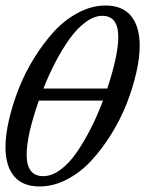

<svg xmlns="http://www.w3.org/2000/svg" viewBox="-21 -672 537 700"><path d="M123 7.8Q61.5 7.8 30.3 -29.5Q-1 -66.9 -1 -135.7Q-1 -179.7 11.7 -234.9Q24.4 -290 46.9 -347.7Q69.3 -405.3 103 -459.7Q136.7 -514.2 175.8 -556.9Q214.8 -599.6 264.2 -625.7Q313.5 -651.9 363.8 -651.9Q425.8 -651.9 457 -613.5Q488.3 -575.2 488.3 -504.9Q488.3 -461.4 475.8 -406.7Q463.4 -352.1 441.2 -295.2Q418.9 -238.3 385.3 -183.8Q351.6 -129.4 312.3 -86.7Q272.9 -43.9 223.6 -18.1Q174.3 7.8 123 7.8ZM352.1 -614.3Q322.8 -614.3 292 -592Q261.2 -569.8 233.6 -531.5Q206.1 -493.2 182.1 -447.5Q158.2 -401.9 137.2 -349.1H370.1Q410.2 -470.7 410.2 -537.1Q410.2 -614.3 352.1 -614.3ZM136.2 -29.8Q167.5 -29.8 199.2 -53Q231 -76.2 258.8 -116.7Q286.6 -157.2 310.3 -204.1Q334 -251 354.5 -305.2H120.6Q76.2 -178.7 76.2 -108.4Q76.2 -29.8 136.2 -29.8Z"/></svg>

Font: Elstob 10pt
Style: Italic
Weight: 400
Italic angle: -20°
Designer: Peter S. Baker
Version: Version 1.015